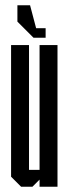

<svg xmlns="http://www.w3.org/2000/svg" viewBox="-20 -708 260 728"><path d="M107 -565 46 -626V-688H94L117 -601H153V-565ZM130 0V-27L103 0H60L22 -38V-537H90V-64H130V-537H198V0Z"/></svg>

Font: Commune Nuit Debout
Style: Regular
Weight: 400
Designer: Sébastien Marchal
Foundry: Sébastien Marchal
Version: Version 1.003;PS 1.3;hotconv 1.0.88;makeotf.lib2.5.647800